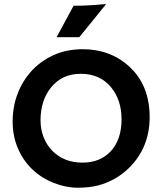

<svg xmlns="http://www.w3.org/2000/svg" viewBox="-20 -901 790 934"><path d="M382.3 -661.6Q517.1 -661.6 609.4 -576.7Q708 -485.8 708 -331.5Q708 -182.1 606.4 -83Q543.9 -22 457.5 1Q415 12.2 358.2 12.2Q301.3 12.2 241.5 -11.2Q181.6 -34.7 137.2 -77.1Q92.8 -119.6 67.1 -179.2Q41.5 -238.8 41.5 -309.8Q41.5 -380.9 65.4 -444.3Q89.4 -507.8 133.8 -556.2Q178.2 -604.5 241.2 -633.1Q304.2 -661.6 382.3 -661.6ZM177.2 -316.4Q177.2 -271 192.4 -232.9Q207.5 -194.8 234.4 -167.5Q291.5 -109.9 381.3 -109.9Q466.8 -109.9 518.6 -165Q571.3 -222.2 571.3 -320.8Q571.3 -413.6 521 -475.6Q466.8 -542 372.6 -542Q281.2 -542 227.5 -474.6Q177.2 -411.6 177.2 -316.4ZM337.9 -873Q411.1 -873 494.1 -881.3L493.7 -877.9L365.7 -720.2H255.4Z"/></svg>

Font: Hammersmith One
Style: Regular
Weight: 400
Designer: Nicole Fally
Foundry: Nicole Fally
Version: Version 1.003